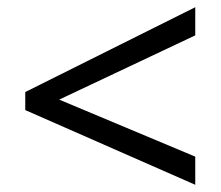

<svg xmlns="http://www.w3.org/2000/svg" viewBox="-20 -628 612 532"><path d="M521 -116 50 -323V-373L521 -608V-530L144 -352L521 -194Z"/></svg>

Font: Noto Sans Bamum
Style: Regular
Weight: 400
Designer: Monotype Design Team
Foundry: Monotype Imaging Inc.
Version: Version 2.001